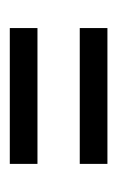

<svg xmlns="http://www.w3.org/2000/svg" viewBox="56 -552 238 390"><g transform="rotate(-90 175.0 -357.0)"><path d="M37.1 -456.1H313V-399.9H37.1ZM37.1 -314H313V-257.8H37.1Z"/></g></svg>

Font: Bebas Neue Regular
Style: Regular
Weight: 400
Designer: Ryoichi Tsunekawa
Foundry: Ryoichi Tsunekawa
Version: Version 001.003